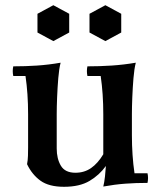

<svg xmlns="http://www.w3.org/2000/svg" viewBox="-20 -703 619 738"><path d="M377 -110 387 -65Q362 -30 324 -7.5Q286 15 226 15Q168 15 135.5 -8.5Q103 -32 84 -72Q87 -87 87.5 -104.5Q88 -122 88 -137V-264Q88 -343 78 -411H31Q27 -430 31 -448Q78 -448 122.5 -451Q167 -454 213 -462Q207 -439 204 -402.5Q201 -366 199.5 -328.5Q198 -291 198 -264V-132Q198 -93 214 -66Q230 -39 270 -39Q304 -39 330 -57Q356 -75 377 -110ZM547 -37Q551 -19 547 0Q502 0 461.5 3Q421 6 377 14Q381 -2 383.5 -24.5Q386 -47 387 -65L377 -110V-264Q377 -343 367 -411H316Q312 -430 316 -448Q363 -448 409 -451Q455 -454 502 -462Q496 -439 493 -402.5Q490 -366 488.5 -328.5Q487 -291 487 -264V-184Q487 -105 497 -37ZM185 -683 246 -650V-578L185 -545L124 -578V-650ZM385 -683 446 -650V-578L385 -545L324 -578V-650Z"/></svg>

Font: Poltawski Nowy Medium
Style: Regular
Weight: 500
Version: Version 1.001;gftools[0.9.25]